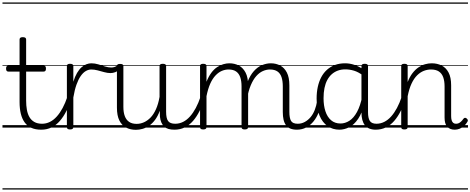

<svg xmlns="http://www.w3.org/2000/svg" viewBox="-20 -1030 3798 1550"><path d="M313 17Q266 17 233 2Q200 -13 179 -42Q158 -71 148 -112.5Q138 -154 138 -206V-452H48Q38 -452 33.5 -458Q29 -464 29 -476Q29 -489 33.5 -494.5Q38 -500 48 -500H138V-711Q138 -721 144.5 -725.5Q151 -730 164 -730Q177 -730 184 -725.5Q191 -721 191 -711V-500H331Q342 -500 346.5 -494.5Q351 -489 351 -476Q351 -464 346.5 -458Q342 -452 331 -452H191V-217Q191 -178 197 -144Q203 -110 217.5 -85Q232 -60 257 -45.5Q282 -31 320 -31Q330 -31 335 -23.5Q340 -16 339.5 -7Q339 2 332.5 9.5Q326 17 313 17ZM0 490H388V500H0ZM0 -20H388V0H0ZM0 -505H388V-500H0ZM0 -1010H388V-1000H0Z M313 17Q302 17 296.5 9.5Q291 2 291.5 -7Q292 -16 299 -23.5Q306 -31 319 -31Q353 -31 383 -46Q413 -61 438.5 -89.5Q464 -118 485.5 -158Q507 -198 524 -249Q527 -259 536 -259Q545 -259 551.5 -252Q558 -245 555 -235Q539 -180 516 -134Q493 -88 463.5 -54Q434 -20 396.5 -1.5Q359 17 313 17ZM388 490V500ZM388 -20V0ZM388 -505V-500ZM388 -1010V-1000Z M545 15Q532 15 526 10.5Q520 6 520 -4V-496Q520 -506 526 -510.5Q532 -515 545 -515Q559 -515 565.5 -510.5Q572 -506 572 -496V-370Q585 -412 602 -441Q619 -470 638.5 -487Q658 -504 678 -511.5Q698 -519 718 -519Q728 -519 733.5 -511.5Q739 -504 739 -494Q739 -484 733.5 -476.5Q728 -469 717 -469Q694 -469 672 -456Q650 -443 631 -415.5Q612 -388 597 -345.5Q582 -303 572 -243V-4Q572 6 565.5 10.5Q559 15 545 15ZM388 490H792V500H388ZM388 -20H792V0H388ZM388 -505H792V-500H388ZM388 -1010H792V-1000H388Z M872 -440Q848 -440 821.5 -447.5Q795 -455 768 -462Q741 -469 716 -469Q705 -469 699.5 -476.5Q694 -484 694 -494Q694 -504 700 -511.5Q706 -519 717 -519Q746 -519 773.5 -510.5Q801 -502 827.5 -493.5Q854 -485 878 -485Q892 -485 904 -489Q916 -493 927 -501Q935 -508 942.5 -503.5Q950 -499 952.5 -490Q955 -481 947 -473Q928 -454 909.5 -447Q891 -440 872 -440ZM792 490V500ZM792 -20V0ZM792 -505V-500ZM792 -1010V-1000Z M1077 18Q1033 18 998 0Q963 -18 943.5 -57.5Q924 -97 924 -161V-496Q924 -506 930 -510Q936 -514 949 -514Q963 -514 969.5 -510Q976 -506 976 -496V-167Q976 -123 987.5 -92.5Q999 -62 1022.5 -46Q1046 -30 1083 -30Q1113 -30 1141.5 -42.5Q1170 -55 1195 -80.5Q1220 -106 1239 -148Q1258 -190 1268 -248V-497Q1268 -506 1274.5 -510.5Q1281 -515 1295 -515Q1308 -515 1314.5 -510.5Q1321 -506 1321 -497V-128Q1321 -75 1337 -53Q1353 -31 1395 -31Q1404 -31 1408.5 -23.5Q1413 -16 1412.5 -7Q1412 2 1406 9.5Q1400 17 1389 17Q1361 17 1340 11Q1319 5 1305 -8.5Q1291 -22 1282.5 -41.5Q1274 -61 1271 -89L1270 -136Q1254 -92 1231.5 -62Q1209 -32 1183 -14.5Q1157 3 1130 10.5Q1103 18 1077 18ZM792 490H1463V500H792ZM792 -20H1463V0H792ZM792 -505H1463V-500H792ZM792 -1010H1463V-1000H792Z M1388 17Q1377 17 1371.5 9.5Q1366 2 1366.5 -7Q1367 -16 1374 -23.5Q1381 -31 1394 -31Q1428 -31 1458 -46Q1488 -61 1513.5 -89.5Q1539 -118 1560.5 -158Q1582 -198 1599 -249Q1602 -259 1611 -259Q1620 -259 1626.5 -252Q1633 -245 1630 -235Q1614 -180 1591 -134Q1568 -88 1538.5 -54Q1509 -20 1471.5 -1.5Q1434 17 1388 17ZM1463 490V500ZM1463 -20V0ZM1463 -505V-500ZM1463 -1010V-1000Z M2378 17Q2346 17 2324 8Q2302 -1 2288.5 -19.5Q2275 -38 2269 -64.5Q2263 -91 2263 -126V-332Q2263 -376 2253 -406.5Q2243 -437 2220 -453Q2197 -469 2159 -469Q2131 -469 2102.5 -456.5Q2074 -444 2049 -416Q2024 -388 2004.5 -342Q1985 -296 1974 -229H1950Q1956 -311 1977.5 -366.5Q1999 -422 2029.5 -456Q2060 -490 2096 -504.5Q2132 -519 2166 -519Q2208 -519 2242 -501Q2276 -483 2296 -444Q2316 -405 2316 -341V-128Q2316 -77 2329.5 -54Q2343 -31 2384 -31Q2393 -31 2397.5 -23.5Q2402 -16 2401.5 -7Q2401 2 2395.5 9.5Q2390 17 2378 17ZM1620 15Q1607 15 1601 10.5Q1595 6 1595 -4V-496Q1595 -506 1601 -510.5Q1607 -515 1620 -515Q1634 -515 1640.5 -510.5Q1647 -506 1647 -496V-370Q1664 -413 1686 -442.5Q1708 -472 1733.5 -488.5Q1759 -505 1784 -512Q1809 -519 1831 -519Q1874 -519 1908 -501Q1942 -483 1962.5 -444Q1983 -405 1983 -341V-4Q1983 6 1976 10.5Q1969 15 1956 15Q1942 15 1936 10.5Q1930 6 1930 -4V-332Q1930 -376 1919.5 -406.5Q1909 -437 1886 -453Q1863 -469 1825 -469Q1798 -469 1771.5 -458Q1745 -447 1720.5 -421.5Q1696 -396 1677.5 -355Q1659 -314 1647 -254V-4Q1647 6 1640.5 10.5Q1634 15 1620 15ZM1463 490H2452V500H1463ZM1463 -20H2452V0H1463ZM1463 -505H2452V-500H1463ZM1463 -1010H2452V-1000H1463Z M2377 17Q2366 17 2360.5 9.5Q2355 2 2355.5 -7Q2356 -16 2363 -23.5Q2370 -31 2383 -31Q2414 -31 2440.5 -45.5Q2467 -60 2487.5 -84.5Q2508 -109 2521 -142.5Q2534 -176 2540 -215Q2541 -226 2550 -229Q2559 -232 2567 -228Q2575 -224 2574 -213Q2569 -165 2553 -123.5Q2537 -82 2511.5 -50.5Q2486 -19 2452 -1Q2418 17 2377 17ZM2452 490V500ZM2452 -20V0ZM2452 -505V-500ZM2452 -1010V-1000Z M2720 17Q2666 17 2624.5 -12Q2583 -41 2559.5 -97Q2536 -153 2536 -234Q2536 -285 2545.5 -328.5Q2555 -372 2573.5 -407Q2592 -442 2620 -467Q2648 -492 2684.5 -505.5Q2721 -519 2766 -519Q2804 -519 2840.5 -506.5Q2877 -494 2913 -470V-419Q2873 -449 2837.5 -459.5Q2802 -470 2767 -470Q2735 -470 2707.5 -460Q2680 -450 2658.5 -431Q2637 -412 2622 -384Q2607 -356 2599.5 -319.5Q2592 -283 2592 -237Q2592 -178 2607 -132Q2622 -86 2652.5 -59.5Q2683 -33 2729 -33Q2766 -33 2800.5 -55Q2835 -77 2862 -126Q2889 -175 2905 -255L2924 -206Q2905 -120 2871.5 -71Q2838 -22 2798.5 -2.5Q2759 17 2720 17ZM3014 17Q2984 17 2962 8Q2940 -1 2926 -18.5Q2912 -36 2905 -62Q2898 -88 2898 -123V-496Q2898 -506 2904.5 -510.5Q2911 -515 2925 -515Q2938 -515 2944.5 -510.5Q2951 -506 2951 -496V-124Q2951 -77 2965.5 -54Q2980 -31 3020 -31Q3028 -31 3032.5 -23.5Q3037 -16 3036.5 -7Q3036 2 3031 9.5Q3026 17 3014 17ZM2452 490H3087V500H2452ZM2452 -20H3087V0H2452ZM2452 -505H3087V-500H2452ZM2452 -1010H3087V-1000H2452Z M3012 17Q3001 17 2995.5 9.5Q2990 2 2990.5 -7Q2991 -16 2998 -23.5Q3005 -31 3018 -31Q3052 -31 3082 -46Q3112 -61 3137.5 -89.5Q3163 -118 3184.5 -158Q3206 -198 3223 -249Q3226 -259 3235 -259Q3244 -259 3250.5 -252Q3257 -245 3254 -235Q3238 -180 3215 -134Q3192 -88 3162.5 -54Q3133 -20 3095.5 -1.5Q3058 17 3012 17ZM3087 490V500ZM3087 -20V0ZM3087 -505V-500ZM3087 -1010V-1000Z M3651 17Q3632 17 3616.5 11Q3601 5 3590 -7.5Q3579 -20 3574 -38Q3569 -56 3569 -81V-332Q3569 -376 3558 -406.5Q3547 -437 3523 -453Q3499 -469 3459 -469Q3430 -469 3401.5 -458Q3373 -447 3347.5 -422Q3322 -397 3302.5 -355.5Q3283 -314 3271 -253V-4Q3271 6 3264.5 10.5Q3258 15 3244 15Q3231 15 3225 10.5Q3219 6 3219 -4V-496Q3219 -506 3225 -510.5Q3231 -515 3244 -515Q3258 -515 3264.5 -510.5Q3271 -506 3271 -496V-368Q3288 -411 3310.5 -440Q3333 -469 3359 -486.5Q3385 -504 3412 -511.5Q3439 -519 3465 -519Q3510 -519 3545.5 -501Q3581 -483 3601.5 -444Q3622 -405 3622 -341V-93Q3622 -73 3626 -59.5Q3630 -46 3638.5 -38.5Q3647 -31 3661 -31Q3672 -31 3682 -35Q3692 -39 3702 -48.5Q3712 -58 3722 -72Q3728 -79 3734.5 -79Q3741 -79 3748 -73Q3755 -67 3756.5 -60.5Q3758 -54 3754 -48Q3743 -28 3726 -13Q3709 2 3690 9.5Q3671 17 3651 17ZM3087 490H3758V500H3087ZM3087 -20H3758V0H3087ZM3087 -505H3758V-500H3087ZM3087 -1010H3758V-1000H3087Z"/></svg>

Font: Playwrite NG Modern Guides
Style: Regular
Weight: 400
Designer: Veronika Burian, José Scaglione
Foundry: TypeTogether
Version: Version 1.003